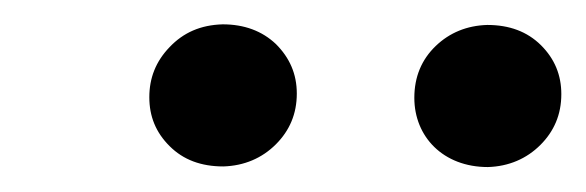

<svg xmlns="http://www.w3.org/2000/svg" viewBox="-20 -745 479 157"><path d="M162.1 -725.1C144 -724.6 129.9 -718.3 118.7 -706.5C107.4 -694.8 102.1 -681.2 102.1 -665.5C102.1 -649.9 107.4 -636.7 118.7 -625.5C129.9 -614.3 144.5 -608.9 162.6 -608.9C179.7 -609.4 194.3 -615.7 205.6 -627C216.8 -638.2 222.7 -651.9 222.7 -668.5C222.7 -684.6 216.8 -697.8 205.6 -709C194.3 -719.7 179.7 -725.1 162.1 -725.1ZM318.8 -665C318.8 -633.3 342.3 -608.4 378.9 -608.4C396 -608.9 410.6 -615.2 421.9 -626.5C433.1 -637.7 439 -651.4 439 -668C439 -683.6 433.6 -696.8 422.4 -708C411.1 -719.2 396.5 -724.6 378.4 -724.6C361.8 -724.1 347.7 -718.3 336.4 -707.5C324.7 -696.3 318.8 -682.1 318.8 -665Z"/></svg>

Font: Roboto Medium
Style: Italic
Weight: 500
Italic angle: -12°
Designer: Google
Version: Version 2.137; 2017